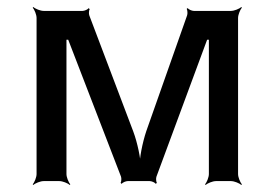

<svg xmlns="http://www.w3.org/2000/svg" viewBox="-20 -515 781 546"><path d="M657 -20V-464C657 -473 663 -488 668 -493L666 -495C661 -490 646 -484 637 -484H531C526 -484 516 -488 514 -492L511 -490C513 -486 514 -476 512 -471L396 -142C385 -109 376 -64 377 -39H381C380 -64 371 -109 359 -141L234 -471C232 -476 233 -486 235 -489L232 -492C230 -488 220 -484 215 -484H104C95 -484 80 -490 75 -495L73 -493C78 -488 84 -473 84 -464V-20C84 -11 78 4 73 9L75 11C80 6 95 0 104 0H149C158 0 173 6 178 11L180 9C175 4 169 -11 169 -20V-402H174L324 -13C326 -8 325 2 323 5L326 8C328 4 338 0 343 0H406C411 0 421 4 423 8L426 5C424 2 423 -8 425 -13L569 -402H574V-20C574 -11 568 4 563 9L565 11C570 6 585 0 594 0H637C646 0 661 6 666 11L668 9C663 4 657 -11 657 -20Z"/></svg>

Font: Gamestation Storm
Style: Regular
Weight: 400
Designer: Jonas Hecksher
Foundry: Jonas Hecksher, Playtypeª, e-types AS
Version: Version 1.003